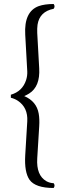

<svg xmlns="http://www.w3.org/2000/svg" viewBox="-20 -727 307 959"><path d="M166 -562 175.8 -386.2Q181.2 -294.9 125.5 -259.8Q114.3 -252.9 101.1 -247.1Q162.6 -220.7 173.3 -159.7Q178.2 -132.3 175.8 -95.2L166 64Q160.6 148.9 211.9 178.2Q229 187.5 248 188Q256.8 199.7 248 211.9Q156.7 211.9 127.4 170.9Q101.1 132.8 106 48.8L116.2 -121.1Q120.1 -189.5 69.3 -223.6Q52.7 -234.4 34.2 -238.8V-253.9Q91.8 -270.5 110.4 -327.1Q117.2 -348.6 116.2 -370.1L106 -554.2Q99.6 -668.9 172.9 -696.3Q203.1 -707 248 -707Q256.8 -695.3 248 -683.1Q177.7 -669.4 167.5 -603.5Q165 -584.5 166 -562Z"/></svg>

Font: Linux Libertine Display O
Style: Regular
Weight: 400
Designer: Philipp H. Poll
Foundry: Philipp H. Poll
Version: Version 5.0.9